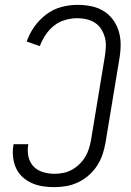

<svg xmlns="http://www.w3.org/2000/svg" viewBox="-20 -763 540 791"><path d="M204 8Q180 8 156.5 4.5Q133 1 111.5 -8.5Q90 -18 73 -33.5Q56 -49 46.5 -69.5Q37 -90 34 -114.5Q31 -139 35 -163L36 -169H97L96 -165Q92 -140 97.5 -116.5Q103 -93 118.5 -77Q134 -61 157 -54Q180 -47 204 -47Q222 -47 240.5 -50.5Q259 -54 276 -63.5Q293 -73 307 -86.5Q321 -100 331 -116.5Q341 -133 346.5 -151Q352 -169 355 -186L412 -531Q415 -551 416 -571Q417 -591 412 -609Q407 -627 397 -643Q387 -659 371.5 -669Q356 -679 337.5 -683.5Q319 -688 299 -688Q275 -688 249.5 -681Q224 -674 203.5 -658Q183 -642 168 -619.5Q153 -597 144 -573L90 -592Q101 -624 121.5 -653Q142 -682 170.5 -703.5Q199 -725 232.5 -734Q266 -743 299 -743Q328 -743 355.5 -737.5Q383 -732 406 -718Q429 -704 445 -682.5Q461 -661 469 -635Q477 -609 477 -580Q477 -551 472 -522L415 -177Q411 -153 403 -128.5Q395 -104 381 -82Q367 -60 347 -42Q327 -24 303 -12.5Q279 -1 254 3.5Q229 8 204 8Z"/></svg>

Font: Iosevka Curly Light
Style: Italic
Weight: 300
Italic angle: -9°
Monospace: yes
Designer: Belleve Invis
Foundry: Belleve Invis
Version: Version 22.1.2; ttfautohint (v1.8.4)